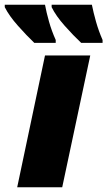

<svg xmlns="http://www.w3.org/2000/svg" viewBox="-61 -786 451 806"><path d="M11.2 0 127.9 -553.2H317.9L200.2 0ZM279.8 -606Q247.1 -636.7 210.4 -678Q173.8 -719.2 155.8 -755.9V-766.1H324.7Q331.1 -733.9 342 -695.1Q353 -656.2 369.6 -618.2V-606ZM83 -606Q50.8 -636.7 14.2 -678Q-22.5 -719.2 -41 -755.9V-766.1H127.9Q133.8 -733.9 144.8 -695.1Q155.8 -656.2 172.9 -618.2V-606Z"/></svg>

Font: Open Sans ExtraBold
Style: Italic
Weight: 800
Italic angle: -12°
Designer: Monotype Design Team
Foundry: Monotype Imaging Inc.
Version: Version 3.000; ttfautohint (v1.8.4)